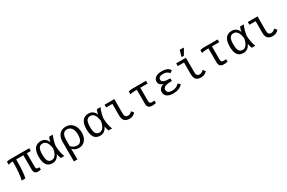

<svg xmlns="http://www.w3.org/2000/svg" viewBox="177 -2359 6248 4180"><g transform="rotate(-30 3300.5 -268.5)"><path d="M479.5 -459V-129.9Q479.5 -92.8 489.7 -75.9Q500 -59.1 525.4 -59.1Q540.5 -59.1 557.6 -63L567.4 0Q529.8 9.8 497.6 9.8Q441.4 9.8 416.5 -17.8Q391.6 -45.4 391.6 -110.8V-459H210V-423.8Q210 -129.4 176.8 0H85Q104 -75.7 114 -187Q124 -298.3 124 -419.9V-459Q85 -459 53.2 -453.1Q21.5 -447.3 10.7 -440.9V-514.2Q22.5 -520 48.6 -524.2Q74.7 -528.3 100.1 -528.3H579.1V-459Z M1032.7 -115.7Q976.6 9.8 857.4 9.8Q757.3 9.8 710.2 -57.6Q663.1 -125 663.1 -261.7Q663.1 -400.4 716.1 -469.2Q769 -538.1 871.1 -538.1Q932.6 -538.1 976.3 -505.4Q1020 -472.7 1042 -413.6H1043Q1054.2 -471.7 1078.6 -528.3H1170.4Q1146 -476.6 1125.5 -401.6Q1105 -326.7 1101.1 -278.8Q1103.5 -200.7 1117.9 -125.5Q1132.3 -50.3 1155.3 0H1065.9Q1054.2 -29.8 1045.7 -64.7Q1037.1 -99.6 1034.7 -115.7ZM755.4 -264.6Q755.4 -156.2 783.2 -107.2Q811 -58.1 875.5 -58.1Q934.1 -58.1 974.4 -114.5Q1014.6 -170.9 1027.3 -266.6Q1013.2 -369.6 976.1 -421.4Q939 -473.1 880.9 -473.1Q814.5 -473.1 784.9 -424.1Q755.4 -375 755.4 -264.6Z M1741.2 -252Q1741.2 -135.7 1681.9 -63Q1622.6 9.8 1527.8 9.8Q1475.6 9.8 1436.8 -6.1Q1397.9 -22 1364.7 -60.1H1362.8Q1364.7 -30.8 1364.7 0V207.5H1276.9V-283.7Q1276.9 -403.3 1335.9 -470.9Q1395 -538.6 1499 -538.6Q1568.4 -538.6 1624 -503.2Q1679.7 -467.8 1710.4 -402.1Q1741.2 -336.4 1741.2 -252ZM1647 -255.9Q1647 -357.9 1605.2 -415.8Q1563.5 -473.6 1493.2 -473.6Q1364.7 -473.6 1364.7 -281.7V-127Q1393.6 -91.8 1434.1 -73.5Q1474.6 -55.2 1516.6 -55.2Q1578.6 -55.2 1612.8 -106.9Q1647 -158.7 1647 -255.9Z M2232.9 -115.7Q2176.8 9.8 2057.6 9.8Q1957.5 9.8 1910.4 -57.6Q1863.3 -125 1863.3 -261.7Q1863.3 -400.4 1916.3 -469.2Q1969.2 -538.1 2071.3 -538.1Q2132.8 -538.1 2176.5 -505.4Q2220.2 -472.7 2242.2 -413.6H2243.2Q2254.4 -471.7 2278.8 -528.3H2370.6Q2346.2 -476.6 2325.7 -401.6Q2305.2 -326.7 2301.3 -278.8Q2303.7 -200.7 2318.1 -125.5Q2332.5 -50.3 2355.5 0H2266.1Q2254.4 -29.8 2245.8 -64.7Q2237.3 -99.6 2234.9 -115.7ZM1955.6 -264.6Q1955.6 -156.2 1983.4 -107.2Q2011.2 -58.1 2075.7 -58.1Q2134.3 -58.1 2174.6 -114.5Q2214.8 -170.9 2227.5 -266.6Q2213.4 -369.6 2176.3 -421.4Q2139.2 -473.1 2081.1 -473.1Q2014.6 -473.1 1985.1 -424.1Q1955.6 -375 1955.6 -264.6Z M2716.8 -168.9Q2716.8 -114.7 2736.3 -90.1Q2755.9 -65.4 2796.9 -65.4Q2850.6 -65.4 2899.9 -117.2L2945.8 -58.6Q2883.8 9.8 2796.4 9.8Q2710 9.8 2669.4 -33.4Q2628.9 -76.7 2628.9 -170.4V-459H2473.1V-528.3H2716.8Z M3196.3 -459Q3156.2 -459 3120.1 -453.1Q3084 -447.3 3073.2 -440.9V-514.2Q3085 -520 3111.1 -524.2Q3137.2 -528.3 3162.6 -528.3H3514.2V-459H3331.5V-125Q3331.5 -59.1 3392.1 -59.1Q3419.4 -59.1 3458.5 -64V0Q3447.3 2.9 3419.4 6.3Q3391.6 9.8 3364.3 9.8Q3301.8 9.8 3272.7 -19.3Q3243.7 -48.3 3243.7 -110.8V-459Z M3903.8 -55.7Q3956.5 -55.7 4003.2 -76.2Q4049.8 -96.7 4081.1 -134.3L4132.3 -85.4Q4093.3 -38.1 4033.4 -14.2Q3973.6 9.8 3897.9 9.8Q3793.5 9.8 3739.7 -30.3Q3686 -70.3 3686 -144Q3686 -196.8 3723.9 -233.4Q3761.7 -270 3819.8 -275.4V-276.4Q3767.6 -282.7 3734.9 -315.9Q3702.1 -349.1 3702.1 -397Q3702.1 -461.9 3758.8 -500Q3815.4 -538.1 3911.1 -538.1Q3983.4 -538.1 4034.9 -517.1Q4086.4 -496.1 4119.1 -447.8L4056.6 -404.8Q4033.7 -439.5 3998.3 -456.1Q3962.9 -472.7 3911.6 -472.7Q3849.1 -472.7 3820.1 -451.9Q3791 -431.2 3791 -395Q3791 -352.1 3837.6 -330.6Q3884.3 -309.1 4000 -309.1V-243.2Q3875 -243.2 3826.2 -219Q3777.3 -194.8 3777.3 -145.5Q3777.3 -101.1 3809.6 -78.4Q3841.8 -55.7 3903.8 -55.7Z M4517.1 -168.9Q4517.1 -114.7 4536.6 -90.1Q4556.2 -65.4 4597.2 -65.4Q4650.9 -65.4 4700.2 -117.2L4746.1 -58.6Q4684.1 9.8 4596.7 9.8Q4510.3 9.8 4469.7 -33.4Q4429.2 -76.7 4429.2 -170.4V-459H4273.4V-528.3H4517.1ZM4447.3 -586.4V-602.5L4485.8 -745.1H4582V-727.1L4498.5 -586.4Z M4996.6 -459Q4956.5 -459 4920.4 -453.1Q4884.3 -447.3 4873.5 -440.9V-514.2Q4885.3 -520 4911.4 -524.2Q4937.5 -528.3 4962.9 -528.3H5314.5V-459H5131.8V-125Q5131.8 -59.1 5192.4 -59.1Q5219.7 -59.1 5258.8 -64V0Q5247.6 2.9 5219.7 6.3Q5191.9 9.8 5164.6 9.8Q5102.1 9.8 5073 -19.3Q5043.9 -48.3 5043.9 -110.8V-459Z M5833.5 -115.7Q5777.3 9.8 5658.2 9.8Q5558.1 9.8 5511 -57.6Q5463.9 -125 5463.9 -261.7Q5463.9 -400.4 5516.8 -469.2Q5569.8 -538.1 5671.9 -538.1Q5733.4 -538.1 5777.1 -505.4Q5820.8 -472.7 5842.8 -413.6H5843.8Q5855 -471.7 5879.4 -528.3H5971.2Q5946.8 -476.6 5926.3 -401.6Q5905.8 -326.7 5901.9 -278.8Q5904.3 -200.7 5918.7 -125.5Q5933.1 -50.3 5956.1 0H5866.7Q5855 -29.8 5846.4 -64.7Q5837.9 -99.6 5835.4 -115.7ZM5556.2 -264.6Q5556.2 -156.2 5584 -107.2Q5611.8 -58.1 5676.3 -58.1Q5734.9 -58.1 5775.1 -114.5Q5815.4 -170.9 5828.1 -266.6Q5814 -369.6 5776.9 -421.4Q5739.7 -473.1 5681.6 -473.1Q5615.2 -473.1 5585.7 -424.1Q5556.2 -375 5556.2 -264.6Z M6317.4 -168.9Q6317.4 -114.7 6336.9 -90.1Q6356.4 -65.4 6397.5 -65.4Q6451.2 -65.4 6500.5 -117.2L6546.4 -58.6Q6484.4 9.8 6397 9.8Q6310.5 9.8 6270 -33.4Q6229.5 -76.7 6229.5 -170.4V-459H6073.7V-528.3H6317.4Z"/></g></svg>

Font: Cousine
Style: Regular
Weight: 400
Monospace: yes
Designer: Steve Matteson
Foundry: Ascender Corporation
Version: Version 1.20